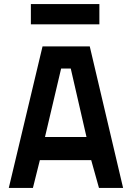

<svg xmlns="http://www.w3.org/2000/svg" viewBox="-20 -919 645 939"><path d="M23 0H141L175 -136H426L464 0H582L419 -692H188ZM279 -584H326L403 -249H200ZM131 -800H466V-899H131Z"/></svg>

Font: TitilliumText22L
Style: 800 wt
Weight: 800
Designer: Campivisivi
Foundry: Campivisivi
Version: 1.000